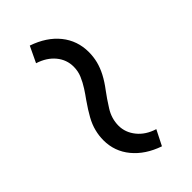

<svg xmlns="http://www.w3.org/2000/svg" viewBox="-4 -540 506 506"><g transform="rotate(45 249.0 -287.5)"><path d="M345.7 -218.4Q329.1 -218.4 312.4 -222.6Q295.6 -226.7 278.1 -236.4Q260.5 -246.1 238.2 -261.7Q227.3 -269.7 213.6 -278.6Q199.8 -287.5 184.9 -293.9Q169.9 -300.3 153.1 -300.3Q127.1 -300.3 106.7 -283.5Q86.2 -266.6 76.6 -236.5L32 -257.7Q48.1 -304.6 79.9 -330.2Q111.7 -355.8 154.3 -355.8Q171.4 -355.8 188 -351.7Q204.6 -347.5 221.5 -338.7Q238.4 -329.9 257.2 -315.6Q273.6 -303.2 297.1 -288.4Q320.5 -273.7 346.7 -273.7Q372.1 -273.7 393.2 -290.8Q414.3 -307.9 423.5 -337.8L466 -316.3Q450.2 -270.4 418.6 -244.4Q387.1 -218.4 345.7 -218.4Z"/></g></svg>

Font: Nunito Sans 12pt ExtraLight Condensed
Style: Regular
Weight: 200
Width: 3
Version: Version 3.101;gftools[0.9.27]